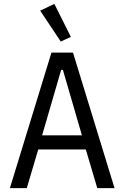

<svg xmlns="http://www.w3.org/2000/svg" viewBox="-20 -969 640 989"><path d="M481 0 422 -199H177L118 0H31L245 -698H356L570 0ZM304 -609H295L197 -272H402ZM187 -914 260 -949 345 -779 293 -755Z"/></svg>

Font: iA Writer Mono V
Style: Regular
Weight: 400
Designer: Mike Abbink, Paul van der Laan, Pieter van Rosmalen
Foundry: Bold Monday
Version: Version 2.000